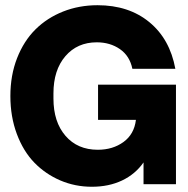

<svg xmlns="http://www.w3.org/2000/svg" viewBox="-20 -710 723 740"><path d="M334 9.8Q269.5 9.8 212.4 -14.6Q155.3 -39.1 112.5 -83Q69.8 -127 44.9 -193.6Q20 -260.3 20 -339.8Q20 -419.9 45.9 -486.1Q71.8 -552.2 116.7 -596.7Q161.6 -641.1 223.1 -665.5Q284.7 -689.9 356 -689.9Q476.1 -689.9 555.4 -624.8Q634.8 -559.6 655.8 -444.8H490.2Q480 -494.6 442.1 -520.8Q404.3 -546.9 353 -546.9Q277.8 -546.9 231.9 -493.4Q186 -439.9 186 -350.1V-330.1Q186 -240.2 232.4 -186.5Q278.8 -132.8 356.9 -132.8Q414.6 -132.8 455.8 -162.6Q497.1 -192.4 503.9 -248H357.9V-383.8H658.2V0H533.2V-84Q501.5 -38.6 450.4 -14.4Q399.4 9.8 334 9.8Z"/></svg>

Font: TASA Orbiter Display Black
Style: Regular
Weight: 900
Designer: Weizhong Zhang
Version: Version 1.000;Glyphs 3.1.2 (3151)